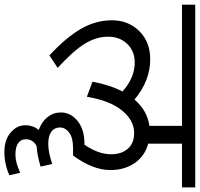

<svg xmlns="http://www.w3.org/2000/svg" viewBox="-52 -650 869 834"><g transform="rotate(90 382.0 -232.5)"><path d="M529.3 33.4Q493.4 20.7 473.2 -4.8Q453 -30.3 453 -62.7Q453 -105.7 489.9 -135.5Q526.8 -165.3 587.5 -165.3H593Q634.5 -225.5 634.5 -280.6Q634.5 -326.6 610.5 -353.9Q586.5 -381.2 542 -381.2Q487.9 -381.2 444.9 -329.1Q401.9 -277 384.7 -175.9L319.5 -200.2Q333.2 -275.5 362 -330.6Q302.3 -383.7 236.1 -383.7Q186.6 -383.7 155.2 -351.1Q123.9 -318.5 123.9 -267.7Q123.9 -216.9 154.4 -166.8Q185 -116.8 259.4 -49L205.3 -13.1Q128.4 -83.9 90.5 -148.9Q52.6 -213.9 52.6 -284.9Q52.6 -355.9 99.6 -403.4Q146.6 -451 221.4 -451Q316 -451 396.9 -382.7Q444.9 -438.3 511.1 -447.4V-589H-15.2V-646.6H778.6V-589H588.5V-442.4Q643.1 -427.2 673.2 -383Q703.2 -338.7 703.2 -278.1Q703.2 -201.2 640 -115.8H607.2Q562.7 -115.8 540.4 -98.8Q518.2 -81.9 518.2 -58.6Q518.2 -35.4 536.4 -21.7Q554.6 -8.1 590 -8.1Q625.4 -8.1 676.9 -25.3L688.1 25.3Q636 40.4 599.1 42.5Q569.3 57.6 569.3 90Q569.3 109.7 585.7 122.1Q602.1 134.5 636.2 134.5Q670.4 134.5 714.9 113.8L725.5 160.8Q677.5 182.5 624.6 182.5Q571.8 182.5 540.2 155.2Q508.6 127.9 508.6 92.3Q508.6 56.6 529.3 33.4Z"/></g></svg>

Font: Khula
Style: Regular
Weight: 400
Designer: Erin McLaughlin, Steve Matteson
Version: Version 1.000;PS 1.0;hotconv 1.0.72;makeotf.lib2.5.5900; ttf